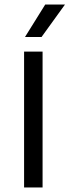

<svg xmlns="http://www.w3.org/2000/svg" viewBox="-20 -821 304 841"><path d="M85.5 0V-595H166.5V0ZM89.5 -659 178 -801H264.5L162 -659Z"/></svg>

Font: Encode Sans SC Condensed Thin
Style: Regular
Weight: 400
Version: Version 3.002